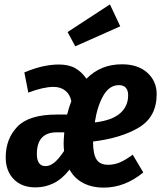

<svg xmlns="http://www.w3.org/2000/svg" viewBox="-20 -839 740 875"><path d="M374 -480Q438 -546 536 -546Q609 -546 651.5 -507.5Q694 -469 694 -410Q694 -307 614 -258.5Q534 -210 404 -194Q404 -138 419.5 -113Q435 -88 473 -88Q501 -88 526.5 -99Q552 -110 585 -134L633 -53Q549 16 453 16Q399 16 359 -5Q319 -26 297 -66Q262 -22 223.5 -3.5Q185 15 142 15Q79 15 42.5 -22.5Q6 -60 6 -122Q6 -206 59 -261.5Q112 -317 239 -317H286Q294 -350 305 -378Q299 -409 277.5 -426Q256 -443 224 -443Q178 -443 109 -417L91 -509Q176 -545 248 -545Q293 -545 322.5 -528.5Q352 -512 374 -480ZM412 -281Q489 -290 526.5 -322Q564 -354 564 -405Q564 -427 553.5 -439Q543 -451 522 -451Q478 -451 450.5 -402.5Q423 -354 412 -281ZM239 -236Q148 -236 148 -137Q148 -82 188 -82Q208 -82 228 -98.5Q248 -115 272 -151Q270 -171 270 -184Q270 -200 273 -236ZM481 -819 528 -719 323 -628 288 -693Z"/></svg>

Font: Fira Sans Extra Condensed SemiBold
Style: Italic
Weight: 600
Width: 3
Italic angle: -8°
Designer: Carrois Corporate & Edenspiekermann AG
Foundry: Carrois Corporate GbR & Edenspiekermann AG
Version: Version 4.203